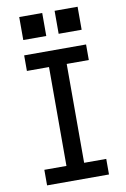

<svg xmlns="http://www.w3.org/2000/svg" viewBox="-102 -1009 704 1069"><g transform="rotate(-10 250.0 -475.0)"><path d="M75 0V-88H200V-647H75V-735H425V-647H300V-88H425V0ZM415 -820H285V-950H415ZM215 -820H85V-950H215Z"/></g></svg>

Font: Iosevka SS04 Semibold
Style: Regular
Weight: 600
Monospace: yes
Designer: Belleve Invis
Foundry: Belleve Invis
Version: Version 19.0.0; ttfautohint (v1.8.4)